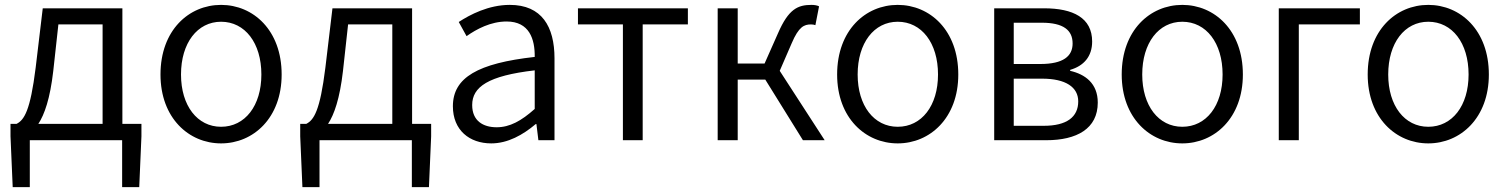

<svg xmlns="http://www.w3.org/2000/svg" viewBox="-20 -574 6168 786"><path d="M102 0H480V192H550L559 -16V-67H481V-540H155L126 -297C104 -120 79 -83 48 -67H23V-16L32 192H102ZM137 -67C162 -105 185 -170 198 -283L219 -474H400V-67Z M885 13C1017 13 1133 -91 1133 -269C1133 -450 1017 -554 885 -554C753 -554 637 -450 637 -269C637 -91 753 13 885 13ZM885 -55C788 -55 721 -141 721 -269C721 -398 788 -485 885 -485C983 -485 1050 -398 1050 -269C1050 -141 983 -55 885 -55Z M1288 0H1666V192H1736L1745 -16V-67H1667V-540H1341L1312 -297C1290 -120 1265 -83 1234 -67H1209V-16L1218 192H1288ZM1323 -67C1348 -105 1371 -170 1384 -283L1405 -474H1586V-67Z M1991 13C2059 13 2121 -22 2173 -66H2176L2184 0H2250V-335C2250 -465 2198 -554 2067 -554C1980 -554 1904 -514 1858 -484L1890 -426C1931 -455 1989 -486 2054 -486C2147 -486 2170 -414 2169 -341C1937 -315 1834 -257 1834 -139C1834 -41 1902 13 1991 13ZM2013 -53C1958 -53 1913 -79 1913 -144C1913 -218 1978 -264 2169 -286V-128C2114 -79 2067 -53 2013 -53Z M2530 0H2611V-474H2796V-540H2346V-474H2530Z M2918 0H3000V-248H3113L3267 0H3356L3172 -284L3221 -397C3250 -465 3272 -474 3300 -474C3308 -474 3312 -473 3318 -471L3333 -548C3326 -552 3314 -554 3302 -554C3246 -554 3208 -537 3165 -438L3110 -314H3000V-540H2918Z M3655 13C3787 13 3903 -91 3903 -269C3903 -450 3787 -554 3655 -554C3523 -554 3407 -450 3407 -269C3407 -91 3523 13 3655 13ZM3655 -55C3558 -55 3491 -141 3491 -269C3491 -398 3558 -485 3655 -485C3753 -485 3820 -398 3820 -269C3820 -141 3753 -55 3655 -55Z M4050 0H4263C4388 0 4474 -47 4474 -154C4474 -233 4422 -270 4361 -284V-288C4416 -304 4451 -342 4451 -404C4451 -501 4373 -540 4254 -540H4050ZM4130 -312V-481H4245C4334 -481 4371 -450 4371 -396C4371 -344 4333 -312 4239 -312ZM4130 -59V-252H4246C4343 -252 4394 -217 4394 -159C4394 -95 4347 -59 4253 -59Z M4820 13C4952 13 5068 -91 5068 -269C5068 -450 4952 -554 4820 -554C4688 -554 4572 -450 4572 -269C4572 -91 4688 13 4820 13ZM4820 -55C4723 -55 4656 -141 4656 -269C4656 -398 4723 -485 4820 -485C4918 -485 4985 -398 4985 -269C4985 -141 4918 -55 4820 -55Z M5215 0H5297V-474H5547V-540H5215Z M5827 13C5959 13 6075 -91 6075 -269C6075 -450 5959 -554 5827 -554C5695 -554 5579 -450 5579 -269C5579 -91 5695 13 5827 13ZM5827 -55C5730 -55 5663 -141 5663 -269C5663 -398 5730 -485 5827 -485C5925 -485 5992 -398 5992 -269C5992 -141 5925 -55 5827 -55Z"/></svg>

Font: Noto Sans JP DemiLight
Style: Regular
Weight: 350
Designer: Ryoko NISHIZUKA 西塚涼子 (kana, bopomofo & ideographs); Paul D. Hunt (Latin, Greek & Cyrillic); Sandoll Communications 산돌커뮤니
Foundry: Adobe
Version: Version 2.004;hotconv 1.0.118;makeotfexe 2.5.65603